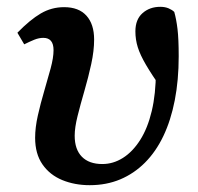

<svg xmlns="http://www.w3.org/2000/svg" viewBox="-20 -529 581 563"><path d="M243 14Q199 14 162.5 -1Q126 -16 104.5 -47Q83 -78 83 -125Q83 -155 91 -190.5Q99 -226 109.5 -261.5Q120 -297 128.5 -328.5Q137 -360 137 -382Q137 -400 129.5 -409Q122 -418 107 -418Q94 -418 80.5 -412.5Q67 -407 51 -399L31 -433Q68 -471 99.5 -489.5Q131 -508 168 -508Q211 -508 233.5 -483Q256 -458 256 -413Q256 -380 247.5 -341Q239 -302 227.5 -262.5Q216 -223 207.5 -189Q199 -155 199 -131Q199 -91 220 -69.5Q241 -48 280 -48Q312 -48 340.5 -66Q369 -84 391 -118.5Q413 -153 425 -203.5Q437 -254 437 -318Q437 -337 436.5 -353Q436 -369 435 -386L462 -367L455 -267Q425 -310 408 -339Q391 -368 384 -390.5Q377 -413 377 -437Q377 -472 398 -490.5Q419 -509 450 -509Q464 -509 474.5 -504.5Q485 -500 491 -494Q497 -473 500.5 -444Q504 -415 504 -364Q504 -294 492.5 -235Q481 -176 459 -130Q437 -84 405 -52Q373 -20 332.5 -3Q292 14 243 14Z"/></svg>

Font: Source Serif 4 SemiBold
Style: Italic
Weight: 600
Italic angle: -12°
Designer: Frank Grießhammer
Foundry: Adobe Systems Incorporated
Version: Version 4.004;hotconv 1.0.116;makeotfexe 2.5.65601